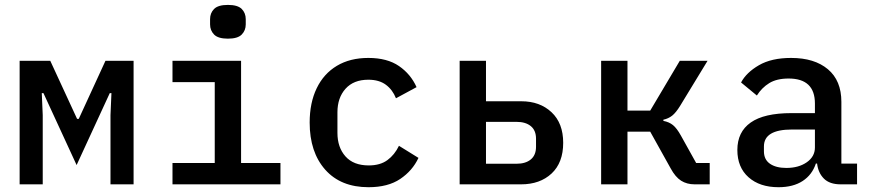

<svg xmlns="http://www.w3.org/2000/svg" viewBox="-20 -770 3640 802"><path d="M62 0V-516H190L302 -273.5H309L420.5 -516H538V0H441.5V-289L445.5 -381H438.5L300 -80.5L161.5 -381H154.5L158.5 -289V0Z M932 -608.5Q891 -608.5 874.2 -625.8Q857.5 -643 857.5 -668V-690Q857.5 -715.5 874.2 -732.5Q891 -749.5 932 -749.5Q973 -749.5 989.8 -732.5Q1006.5 -715.5 1006.5 -690V-668Q1006.5 -643 989.8 -625.8Q973 -608.5 932 -608.5ZM700.5 0V-89H877V-427H700.5V-516H987V-89H1151.5V0Z M1519.5 12Q1403.5 12 1338.5 -61.2Q1273.5 -134.5 1273.5 -258Q1273.5 -340.5 1302.8 -401.2Q1332 -462 1387 -495Q1442 -528 1518.5 -528Q1597.5 -528 1646.8 -494Q1696 -460 1720 -406L1634 -359.5Q1620 -395 1591.8 -416Q1563.5 -437 1518.5 -437Q1457 -437 1423.2 -399.2Q1389.5 -361.5 1389.5 -301V-215Q1389.5 -154.5 1423 -116.8Q1456.5 -79 1520.5 -79Q1568 -79 1598.2 -101.2Q1628.5 -123.5 1646.5 -161L1728 -110.5Q1703 -57 1651.8 -22.5Q1600.5 12 1519.5 12Z M1900 0V-516H2010V-347H2157.5Q2235 -347 2283.8 -301.2Q2332.5 -255.5 2332.5 -173.5Q2332.5 -90.5 2284 -45.2Q2235.5 0 2156.5 0ZM2010 -86H2137.5Q2175.5 -86 2197.2 -104Q2219 -122 2219 -157V-190.5Q2219 -225.5 2197.2 -243.2Q2175.5 -261 2137.5 -261H2010Z M2491 0V-516H2601V-308H2696L2819.5 -516H2935.5L2821 -328Q2803.5 -299.5 2787.8 -287Q2772 -274.5 2751 -270V-265Q2775 -260.5 2791 -247.5Q2807 -234.5 2824 -204L2888 -89H2944.5V0H2881.5Q2849 0 2825 -15.2Q2801 -30.5 2781.5 -66.5L2696 -220H2601V0Z M3560 0H3491.5Q3445.5 0 3421.5 -24Q3397.5 -48 3393 -87H3388Q3372.5 -40 3332.8 -14Q3293 12 3232 12Q3153.5 12 3106.8 -29.5Q3060 -71 3060 -143.5Q3060 -219 3115.8 -258.2Q3171.5 -297.5 3286 -297.5H3384V-337.5Q3384 -442 3274 -442Q3224.5 -442 3193.2 -422.8Q3162 -403.5 3141.5 -371L3075.5 -425.5Q3097.5 -467 3150 -497.5Q3202.5 -528 3284.5 -528Q3382 -528 3438.2 -480.8Q3494.5 -433.5 3494.5 -344.5V-86.5H3560ZM3264.5 -68.5Q3316 -68.5 3350 -92.2Q3384 -116 3384 -154V-229H3288Q3171 -229 3171 -158.5V-138Q3171 -103.5 3196.2 -86Q3221.5 -68.5 3264.5 -68.5Z"/></svg>

Font: Lilex Medium
Style: Regular
Weight: 500
Designer: Mike Abbink, Paul van der Laan, Pieter van Rosmalen, Mikhael Khrustik
Foundry: Mikhael Khrustik
Version: Version 1.100